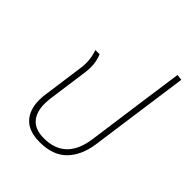

<svg xmlns="http://www.w3.org/2000/svg" viewBox="-218 -907 1042 1042"><g transform="rotate(45 303.5 -385.5)"><path d="M568 -775 538 -560 488 -200Q474 -103 419.5 -47.5Q365 8 264 8Q181 8 140.5 -34.5Q100 -77 100 -153Q100 -179 104 -202L136 -434Q139 -455 139 -474Q139 -518 124 -559L156 -560Q173 -521 173 -477Q173 -458 170 -434L138 -203Q135 -179 135 -159Q135 -94 167 -58.5Q199 -23 265 -23Q429 -23 455 -205L504 -560L535 -779Z"/></g></svg>

Font: FiraGO UltraLight
Style: Italic
Weight: 200
Italic angle: -8°
Designer: bBox Type GmbH
Foundry: bBox Type GmbH
Version: Version 1.001